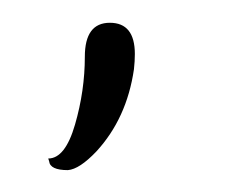

<svg xmlns="http://www.w3.org/2000/svg" viewBox="-20 -78 212 172"><path d="M100.8 -29.6Q100.8 -23.2 100 -16Q93.6 28 66.4 57.6Q51.2 73.6 40.8 74.4Q24.8 74.4 24 66.4L23.2 64Q38.4 64 47.2 33.6Q56 3.2 56 -27.2Q56 -57.6 78.4 -57.6Q100.8 -57.6 100.8 -29.6Z"/></svg>

Font: Rouge Script
Style: Regular
Weight: 400
Designer: Sabrina Mariela Lopez
Foundry: Typesenses
Version: Version 1.003